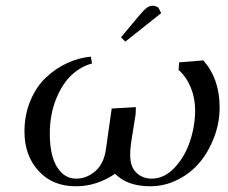

<svg xmlns="http://www.w3.org/2000/svg" viewBox="-20 -651 799 674"><path d="M65.9 -189Q65.9 -247.6 86.4 -296.9Q106.9 -346.2 140.6 -378.2Q174.3 -410.2 215.1 -429.2Q255.9 -448.2 298.8 -452.1L303.2 -428.2Q264.6 -418 232.2 -388.4Q199.7 -358.9 177.2 -304.2Q154.8 -249.5 154.8 -180.2Q154.8 -136.7 164.1 -102.5Q173.3 -68.4 194.8 -46.1Q216.3 -23.9 248 -23.9Q284.2 -23.9 314.7 -50.3Q345.2 -76.7 352.1 -128.9L372.1 -270L457 -274.9L456.1 -250L439.9 -147.9Q437 -126 437 -106.9Q437 -64.9 459 -44.4Q481 -23.9 512.2 -23.9Q557.1 -23.9 593.3 -62.7Q629.4 -101.6 647.2 -155.8Q665 -210 665 -264.2Q665 -306.2 649.9 -343.3Q634.8 -380.4 606.9 -405.8L608.9 -432.1L693.8 -439Q751 -374.5 751 -273.9Q751 -222.2 732.9 -172.4Q714.8 -122.6 683.3 -83.7Q651.9 -44.9 605.5 -21Q559.1 2.9 506.8 2.9Q427.7 2.9 383.8 -41Q319.8 2.9 246.1 2.9Q164.1 2.9 115 -51.3Q65.9 -105.5 65.9 -189ZM404.8 -520 469.2 -597.2Q485.4 -616.2 495.1 -623.5Q504.9 -630.9 517.1 -630.9Q521.5 -630.9 526.1 -629.2Q530.8 -627.4 533.2 -626L536.1 -624L545.9 -605L419.9 -504.9Z"/></svg>

Font: Dehuti
Style: Bold-Italic
Weight: 700
Version: Version 1.2